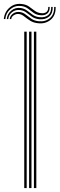

<svg xmlns="http://www.w3.org/2000/svg" viewBox="-60 -962 305 982"><path d="M113.5 0V-800H125.8V0ZM64 0V-800H76.5V0ZM88.8 0V-800H101V0ZM-40.5 -864.5Q-37.2 -900.5 -11.1 -923.1Q15 -945.8 51 -941.5Q73 -939.2 88.1 -928.6Q103.2 -918 117 -907.4Q130.8 -896.8 148.5 -894.8Q166.2 -892.2 176.9 -900.1Q187.5 -908 186.8 -926.5H194.2Q195 -903.5 181.6 -892.6Q168.2 -881.8 146 -884.2Q125.2 -886.2 111 -896.9Q96.8 -907.5 82.8 -918.1Q68.8 -928.8 49 -931.2Q17.5 -935.2 -6.2 -915.6Q-30 -896 -32.8 -864.5ZM-25.2 -864.5Q-23 -891 -2.2 -907.9Q18.5 -924.8 45.8 -921Q64.5 -918.5 78.5 -907.8Q92.5 -897 107.2 -886.5Q122 -876 143 -874Q170.2 -871.5 186.5 -884.9Q202.8 -898.2 201.8 -926.5H209.5Q210.5 -893.5 191 -877.1Q171.5 -860.8 141.2 -863.5Q118.8 -865.8 103.6 -876.4Q88.5 -887 75 -897.6Q61.5 -908.2 44 -910.5Q19.5 -913.8 1.9 -899.9Q-15.8 -886 -17.8 -864.5ZM-10.2 -864.5Q-8.8 -881 6.2 -892.1Q21.2 -903.2 41.8 -900.5Q58 -898.2 71.5 -887.5Q85 -876.8 100.6 -866.1Q116.2 -855.5 138.5 -853.2Q172.5 -850 195.4 -869.4Q218.2 -888.8 217 -926.5H224.5Q226 -883.8 199.8 -861.5Q173.5 -839.2 136.5 -843Q112 -845 95 -855.8Q78 -866.5 64.9 -877.2Q51.8 -888 39.2 -890Q24 -892.8 11.1 -884.4Q-1.8 -876 -2.5 -864.5Z"/></svg>

Font: Big Shoulders Inline Text Light
Style: Regular
Weight: 300
Designer: Patric King
Foundry: XO Type Co
Version: Version 1.000